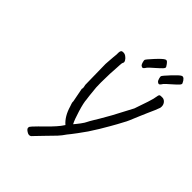

<svg xmlns="http://www.w3.org/2000/svg" viewBox="-251 -971 1148 1148"><g transform="rotate(45 323.0 -397.5)"><path d="M646 -630Q646 -623 645 -619Q643 -613 639.5 -605Q636 -597 633 -588Q627 -576 613.5 -544Q600 -512 592 -494Q562 -420 555 -410Q531 -364 511 -330Q479 -273 440 -214Q431 -200 403 -162.5Q375 -125 363 -111Q347 -87 329 -67.5Q311 -48 277 -14Q234 31 224 41Q217 51 205 51Q198 51 190 46Q170 35 170 23L172 15Q174 10 207.5 -24Q241 -58 260 -76Q265 -81 284 -102Q303 -123 317 -145Q277 -179 258 -245Q256 -251 252.5 -261Q249 -271 250 -279L233 -367Q235 -373 235 -376Q235 -380 233.5 -387Q232 -394 231 -399L228 -573L230 -602Q231 -615 232.5 -634.5Q234 -654 235 -660Q235 -664 235 -674Q235 -684 238.5 -690.5Q242 -697 251 -697Q264 -699 276.5 -690.5Q289 -682 295.5 -670.5Q302 -659 298 -653Q293 -644 293 -627Q293 -613 292 -607Q290 -586 288.5 -549.5Q287 -513 287 -474Q287 -444 288 -434Q296 -350 298 -343Q299 -317 316 -261Q333 -205 346 -181L360 -198Q364 -204 374 -216Q391 -239 395 -249Q400 -260 417 -288Q429 -306 434 -316Q438 -324 453 -349Q470 -379 473 -384L538 -507Q547 -535 553 -551Q555 -557 567.5 -593.5Q580 -630 584 -660Q586 -666 588.5 -668.5Q591 -671 597 -671Q601 -671 606.5 -671.5Q612 -672 616 -671Q629 -668 637.5 -656.5Q646 -645 646 -630ZM376 -755Q378 -762 414 -801Q450 -840 463 -845Q471 -849 479 -841.5Q487 -834 497 -817Q501 -810 489.5 -798Q478 -786 453 -764Q425 -740 418 -731Q407 -713 400 -713Q396 -713 388 -718Q382 -724 378.5 -737.5Q375 -751 376 -755ZM514 -755Q516 -762 552.5 -801Q589 -840 601 -845Q610 -849 619 -841Q628 -833 635 -817Q639 -810 627.5 -798Q616 -786 591 -764Q563 -740 556 -731Q545 -713 538 -713Q534 -713 527 -718Q520 -724 516.5 -737.5Q513 -751 514 -755Z"/></g></svg>

Font: Caveat
Style: Regular
Weight: 400
Designer: Pablo Impallari
Foundry: Pablo Impallari
Version: Version 1.500; ttfautohint (v1.6)